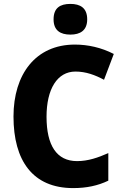

<svg xmlns="http://www.w3.org/2000/svg" viewBox="-20 -952 630 982"><path d="M340 -932C288 -932 254 -912 254 -853C254 -796 289 -775 340 -775C390 -775 426 -796 426 -853C426 -912 390 -932 340 -932ZM366 -586C420 -586 467 -568 512 -544L562 -676C498 -709 429 -724 363 -724C162 -724 49 -572 49 -356C49 -131 147 10 354 10C422 10 480 -2 534 -28V-169C482 -146 431 -128 374 -128C270 -128 218 -208 218 -355C218 -497 273 -586 366 -586Z"/></svg>

Font: Noto Sans Lao Looped SemiCondensed ExtraBold
Style: Regular
Weight: 800
Width: 4
Designer: Mark Frömberg, Ben Mitchell
Foundry: The Fontpad Ltd
Version: Version 1.002